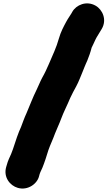

<svg xmlns="http://www.w3.org/2000/svg" viewBox="-20 -862 637 1116"><path d="M207.6 160.1C210.8 145.7 217 133 226.3 113.2C238.4 84.4 252.6 39.5 261.6 9.7C273.5 -24.1 285.1 -45.7 300.1 -86.8C310.4 -113.3 325.1 -143.2 335.2 -171.2C349.7 -211 370.5 -249.5 388.3 -292.9C399.3 -316.2 409.7 -336.3 422.9 -359.9C438.3 -388.3 448.3 -417.2 459.6 -443.6L471.9 -474.3C475.8 -484.4 477.5 -487.9 479.3 -491.8L487.6 -510.4C497.4 -535.1 505.1 -555.6 512.7 -585.2C517.9 -597.3 526.5 -611.8 534.7 -631.7C541.1 -646.4 558.3 -670.5 571.4 -694C602.8 -746.8 576.4 -805.9 535.5 -829.1C482.4 -859.3 422.6 -833.5 400.2 -793.2L395.3 -784.4C387.2 -770.2 376.3 -756.8 363.9 -733.6C349.5 -706.5 333.5 -677.8 321.9 -637.1C308.4 -587.6 286 -541 264.5 -490.8C252.9 -463.7 240.5 -436.7 224.3 -408.3C213.6 -388.8 200.8 -355.4 192.7 -340.2C170.6 -296 152.1 -246.1 133.8 -203.5C121.8 -178.2 111 -146.9 102.3 -124.1L90.4 -96.5C73.9 -56.4 58.8 -0.1 44.6 33.1C36.9 50.7 25.6 72.1 18.7 99.4L16 108.4C-1 166.9 36.8 216.7 83.8 230.1C142.1 246.7 197.4 206.2 207.6 160.1Z"/></svg>

Font: Smoothie
Style: ExBd
Weight: 800
Foundry: Cannot Into Space Fonts
Version: Version 0.8